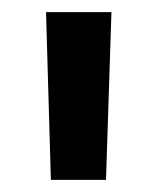

<svg xmlns="http://www.w3.org/2000/svg" viewBox="-20 -720 260 317"><path d="M64 -423H155L164 -700H56Z"/></svg>

Font: Montserrat Lite SemiBold
Style: Regular
Weight: 600
Designer: Julieta Ulanovsky
Foundry: Julieta Ulanovsky
Version: Version 7.200;PS 007.200;hotconv 1.0.88;makeotf.lib2.5.64775